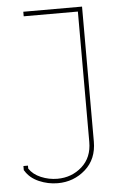

<svg xmlns="http://www.w3.org/2000/svg" viewBox="-51 -715 459 760"><g transform="rotate(-5 178.5 -335.0)"><path d="M70.8 -679.2H304.2V-143.1Q304.2 -73.2 257.8 -32.2Q211.4 8.8 147.9 8.8Q109.4 8.8 73.5 -6.8Q37.6 -22.5 20 -51.8L18.1 -54.2V-70.8H36.1V-59.1Q51.8 -35.2 83 -22Q114.3 -8.8 147.9 -8.8Q204.6 -8.8 245.4 -44.9Q286.1 -81.1 286.1 -143.1V-661.1H70.8Z"/></g></svg>

Font: Rawengulk
Style: Light
Weight: 300
Version: Version 0.92